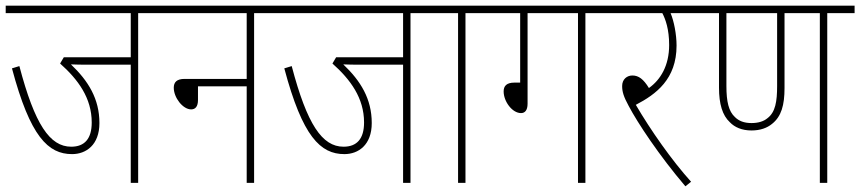

<svg xmlns="http://www.w3.org/2000/svg" viewBox="-20 -642 3020 674"><path d="M465 -596H562V-622H0V-596H439V-441H204L191 -419C254 -363 302 -298 302 -212C302 -155 277 -127 230 -127C155 -127 102 -205 48 -410L22 -402C86 -162 149 -101 233 -101C282 -101 329 -133 329 -210C329 -295 290 -358 229 -416C247 -415 268 -415 287 -415H439V0H465Z M549 -622V-596H846V-365H628C600 -365 590 -353 590 -334C590 -299 622 -258 651 -258C665 -258 675 -267 675 -291V-339H846V0H872V-596H969V-622Z M1421 -596H1518V-622H956V-596H1395V-441H1160L1147 -419C1210 -363 1258 -298 1258 -212C1258 -155 1233 -127 1186 -127C1111 -127 1058 -205 1004 -410L978 -402C1042 -162 1105 -101 1189 -101C1238 -101 1285 -133 1285 -210C1285 -295 1246 -358 1185 -416C1203 -415 1224 -415 1243 -415H1395V0H1421Z M1614 -596H1711V-622H1505V-596H1588V0H1614Z M1832 -596H2009V0H2035V-596H2132V-622H1698V-596H1806V-352H1786C1758 -352 1748 -340 1748 -321C1748 -286 1778 -245 1809 -245C1822 -245 1832 -254 1832 -278Z M2406 -4C2339 -78 2264 -185 2212 -274C2283 -311 2355 -364 2355 -482C2355 -521 2346 -568 2334 -596H2441V-622H2119V-596H2305C2316 -575 2329 -540 2329 -484C2329 -412 2299 -362 2258 -333C2239 -364 2222 -377 2200 -377C2181 -377 2164 -364 2164 -340C2164 -320 2169 -303 2187 -270C2218 -211 2294 -96 2386 12Z M2884 -596H2980V-622H2428V-596H2504V-334C2504 -277 2516 -237 2542 -213C2559 -195 2585 -184 2618 -184C2649 -184 2673 -193 2690 -207C2723 -233 2734 -273 2734 -333V-596H2858V0H2884ZM2618 -210C2591 -210 2573 -218 2560 -231C2538 -251 2530 -285 2530 -340V-596H2708V-340C2708 -286 2702 -248 2674 -227C2661 -216 2642 -210 2618 -210Z"/></svg>

Font: Noto Sans Condensed Thin
Style: Italic
Weight: 100
Width: 3
Italic angle: -12°
Designer: Monotype Design Team
Foundry: Monotype Imaging Inc.
Version: Version 2.013